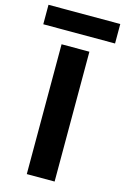

<svg xmlns="http://www.w3.org/2000/svg" viewBox="-180 -941 651 1000"><g transform="rotate(15 145.5 -440.5)"><path d="M71 0V-700H221V0ZM-48 -776V-881H339V-776Z"/></g></svg>

Font: DM Sans 11pt Black
Style: Regular
Weight: 900
Version: Version 4.004;gftools[0.9.30]